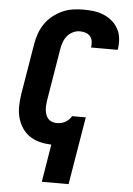

<svg xmlns="http://www.w3.org/2000/svg" viewBox="-62 -789 725 1050"><g transform="rotate(5 300.0 -264.0)"><path d="M208 215 242 8Q210 7 179 -0.5Q148 -8 123 -25Q98 -42 81 -67.5Q64 -93 56 -123Q48 -153 48.5 -185.5Q49 -218 54 -251L101 -534Q106 -563 116 -591Q126 -619 143.5 -644.5Q161 -670 185.5 -689.5Q210 -709 237.5 -721.5Q265 -734 294.5 -738.5Q324 -743 353 -743Q382 -743 410 -739.5Q438 -736 463.5 -725.5Q489 -715 509.5 -698Q530 -681 543.5 -657.5Q557 -634 560.5 -606Q564 -578 560 -549L558 -540H412L413 -544Q415 -560 412.5 -576Q410 -592 399.5 -603Q389 -614 374 -618.5Q359 -623 343 -623Q324 -623 305 -613.5Q286 -604 273.5 -588Q261 -572 254.5 -553Q248 -534 245 -515L198 -231Q196 -218 195 -204Q194 -190 195.5 -177Q197 -164 201.5 -151.5Q206 -139 214.5 -130Q223 -121 235.5 -116.5Q248 -112 261 -112Q273 -112 284.5 -114.5Q296 -117 307 -123Q318 -129 327 -138Q336 -147 342 -157H417L355 215Z"/></g></svg>

Font: Iosevka Heavy Extended Oblique
Style: Regular
Weight: 900
Width: 7
Italic angle: -9°
Monospace: yes
Designer: Belleve Invis
Foundry: Belleve Invis
Version: Version 32.5.0; ttfautohint (v1.8.4)